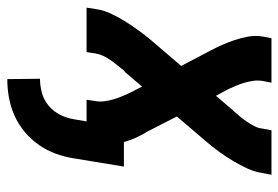

<svg xmlns="http://www.w3.org/2000/svg" viewBox="-142 -418 783 540"><g transform="rotate(90 250.0 -148.5)"><path d="M203 223 202 131Q222 131 242 125.5Q262 120 278 106.5Q294 93 303.5 74Q313 55 316 35L322 0H261L265 -26Q267 -39 265 -52Q263 -65 259.5 -77Q256 -89 251 -100.5Q246 -112 241 -123L224 -156L188 -114Q186 -112 185.5 -111Q185 -110 184 -109Q183 -108 181.5 -107Q180 -106 180 -105H179Q172 -96 164.5 -87Q157 -78 150 -68Q143 -58 138 -47.5Q133 -37 131 -26L127 0H2L6 -26Q9 -47 18.5 -67.5Q28 -88 40 -107.5Q52 -127 65.5 -145.5Q79 -164 94 -182L166 -266L123 -348Q114 -365 106.5 -382Q99 -399 93 -417Q87 -435 83.5 -454.5Q80 -474 83 -494L88 -520H213L208 -494Q206 -481 208 -468Q210 -455 213.5 -443Q217 -431 222 -419.5Q227 -408 232 -397L250 -364L286 -406Q287 -408 288 -409Q289 -410 290 -411Q291 -412 292 -413Q293 -414 293 -415H294Q302 -424 309.5 -433Q317 -442 323.5 -452Q330 -462 335.5 -472.5Q341 -483 342 -494L347 -520H472L467 -494Q464 -473 454.5 -452.5Q445 -432 433.5 -412.5Q422 -393 408.5 -374.5Q395 -356 380 -338L308 -254L350 -172Q360 -156 367.5 -139.5Q375 -123 380 -105H449L426 35Q422 61 413 86Q404 111 388.5 133.5Q373 156 351.5 174Q330 192 305 203Q280 214 254 218.5Q228 223 203 223Z"/></g></svg>

Font: Iosevka Term Curly XBd Obl
Style: Regular
Weight: 800
Italic angle: -9°
Designer: Belleve Invis
Foundry: Belleve Invis
Version: Version 32.3.0